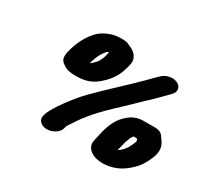

<svg xmlns="http://www.w3.org/2000/svg" viewBox="-121 -810 1038 963"><g transform="rotate(30 398.0 -328.5)"><path d="M302 -528H303C305 -529 306 -530 307 -531H311L312 -529C308 -511 305 -498 297 -483L290 -469C285 -462 265 -442 259 -438H257C265 -473 281 -506 302 -528ZM379 -614C370 -620 358 -623 345 -623H324C279 -623 233 -600 210 -578C171 -540 145 -487 131 -427C126 -395 128 -380 154 -364C173 -350 194 -346 229 -346C303 -346 338 -373 375 -411C409 -447 423 -479 435 -530C446 -575 415 -602 379 -614ZM654 -218 655 -212C654 -210 652 -205 650 -200C638 -169 622 -146 595 -129L603 -161C606 -175 610 -189 616 -203C618 -213 625 -220 630 -228H649C652 -226 655 -222 654 -218ZM749 -298C741 -313 724 -321 701 -321H636C599 -321 571 -308 549 -288C511 -257 492 -212 480 -162L471 -123C469 -115 468 -106 467 -98C467 -61 507 -32 566 -34C643 -37 688 -74 726 -114C746 -138 756 -158 769 -188C790 -244 772 -268 749 -298ZM308 -89C310 -98 311 -104 317 -112L334 -137C397 -238 488 -309 570 -391C576 -396 598 -419 604 -423C635 -452 664 -483 692 -511C716 -537 703 -563 681 -573C651 -587 612 -574 594 -555C574 -535 561 -523 540 -501C470 -431 396 -366 327 -296C291 -260 250 -207 222 -165C206 -139 192 -120 185 -89C179 -64 202 -42 235 -42C268 -42 302 -64 308 -89Z"/></g></svg>

Font: Blanket
Style: SikObl
Weight: 700
Foundry: Cannot Into Space Fonts
Version: Version 0.9